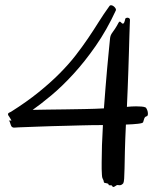

<svg xmlns="http://www.w3.org/2000/svg" viewBox="-20 -694 630 746"><path d="M430.2 -653.8Q395 -577.6 352.1 -515.9Q309.1 -454.1 265.1 -406.2Q221.2 -358.4 179.7 -323.7Q138.2 -289.1 106.9 -267.1Q130.4 -267.6 163.3 -268.1Q196.3 -268.6 233.6 -269Q271 -269.5 310.1 -270.3Q349.1 -271 383.8 -272.9Q386.7 -313 389.9 -352.3Q393.1 -391.6 396.2 -426.8Q399.4 -461.9 402.3 -491.2Q405.3 -520.5 407.2 -541Q407.7 -548.3 409.2 -553.2Q410.6 -558.1 413.1 -562.3Q415.5 -566.4 418.9 -570.8Q422.4 -575.2 426.8 -582Q431.6 -588.9 434.8 -595Q438 -601.1 440.2 -605Q442.4 -608.9 444.3 -609.9Q446.3 -610.8 449.2 -607.9Q451.7 -605 454.1 -603.3Q456.5 -601.6 458.7 -602.3Q460.9 -603 462.9 -607.4Q464.8 -611.8 466.8 -621.1Q467.3 -623 470.5 -624.3Q473.6 -625.5 477.1 -625Q480.5 -624.5 482.9 -622.3Q485.4 -620.1 484.9 -615.2Q484.9 -612.3 484.1 -595.7Q483.4 -579.1 482.7 -553Q481.9 -526.9 481 -493.2Q480 -459.5 478.8 -423.1Q477.5 -386.7 476.1 -349.6Q474.6 -312.5 473.1 -278.8Q481.9 -279.8 491.2 -280.3Q500.5 -280.8 508.8 -280.8Q520 -280.8 529.5 -280Q539.1 -279.3 544.9 -276.9Q547.4 -275.9 550 -270.8Q552.7 -265.6 554 -259.5Q555.2 -253.4 554.4 -248.3Q553.7 -243.2 549.8 -242.2Q543 -240.7 540.3 -232.9Q537.6 -225.1 536.1 -219.2Q535.2 -215.3 516.1 -213.1Q497.1 -210.9 469.2 -210Q466.3 -149.4 465.3 -107.9Q464.4 -66.4 463.9 -39.8Q463.4 -13.2 462.4 0.2Q461.4 13.7 459 18.1Q455.6 22 452.4 23.7Q449.2 25.4 446.3 25.6Q443.4 25.9 440.7 25.4Q438 24.9 436 24.9Q434.1 24.9 431.4 26.9Q428.7 28.8 425.8 30.5Q422.9 32.2 420.2 32.5Q417.5 32.7 416 28.8Q415 26.4 412.6 26.1Q410.2 25.9 407.7 25.9Q405.3 25.9 403.6 25.6Q401.9 25.4 401.9 22.9Q401.9 20.5 399.2 19.5Q396.5 18.6 393.1 17.8Q389.6 17.1 387 16.6Q384.3 16.1 383.8 14.2Q382.8 7.8 381.8 5.9Q380.9 3.9 379.9 2.2Q378.9 0.5 377.7 -2.9Q376.5 -6.3 376 -15.1Q375 -25.4 375 -37.4Q375 -49.3 375 -63Q375 -93.3 376.2 -130.1Q377.4 -167 379.9 -208H377Q362.3 -208 340.8 -207.8Q319.3 -207.5 293.5 -206.8Q267.6 -206.1 239.3 -205.3Q210.9 -204.6 183.6 -203.9Q156.2 -203.1 130.9 -202.1Q105.5 -201.2 85.4 -200.4Q65.4 -199.7 52.7 -199.2Q40 -198.7 37.1 -198.2Q31.7 -197.8 28.6 -199.5Q25.4 -201.2 23.7 -204.3Q22 -207.5 20.8 -211.7Q19.5 -215.8 18.1 -220.2Q15.1 -226.1 14.2 -226.1Q15.6 -224.6 24.9 -226.1Q22.5 -228.5 20.8 -232.4Q19 -236.3 16.1 -240.2Q11.7 -245.6 11.2 -248.8Q10.7 -252 12.5 -253.9Q14.2 -255.9 17.3 -257.1Q20.5 -258.3 22.9 -259.8Q84 -298.3 130.1 -335.7Q176.3 -373 211.4 -408.4Q246.6 -443.8 273.2 -478Q299.8 -512.2 321.8 -544.7Q343.8 -577.1 363.3 -608.4Q382.8 -639.6 404.8 -669.9Q407.7 -674.3 412.6 -673.6Q417.5 -672.9 421.9 -669.4Q426.3 -666 429 -661.4Q431.6 -656.7 430.2 -653.8Z"/></svg>

Font: Oregano
Style: Regular
Weight: 400
Version: Version 1.000